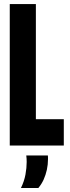

<svg xmlns="http://www.w3.org/2000/svg" viewBox="-20 -720 344 950"><path d="M28.3 0V-700H157.5V-130.3H295.7V0ZM83.6 210.2Q100 176.5 106 143.6Q112 110.7 112 81.2Q112 73.2 111.5 64.7Q111 56.2 110 49.2H216.9Q217.2 53.1 217.4 57.6Q217.5 62.1 217.5 67.2Q217.5 94.1 211.9 119.9Q206.2 145.7 196 168.4Q185.7 191.2 169.7 210.2Z"/></svg>

Font: Georama ExtraCondensed Thin
Style: Regular
Weight: 100
Width: 2
Designer: Jean-Baptiste Levee
Foundry: Production Type
Version: Version 1.001